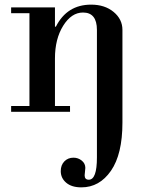

<svg xmlns="http://www.w3.org/2000/svg" viewBox="-20 -482 647 828"><path d="M28 -425V-450H217V-367H221Q269 -462 373 -462Q432 -462 470 -430.5Q508 -399 508 -353V47Q508 183 458.5 254.5Q409 326 331 326Q289 326 265.5 306Q242 286 242 256Q242 230 257.5 214Q273 198 297 198Q317 198 332.5 210.5Q348 223 348 242Q348 247 346.5 258.5Q345 270 345 274Q345 293 363 293Q398 293 398 197V-353Q398 -428 338 -428Q288 -428 252.5 -371Q217 -314 217 -230V-25H282V0H28V-25H107V-425Z"/></svg>

Font: Libre Bodoni
Style: Regular
Weight: 400
Designer: Pablo Impallari, Rodrigo Fuenzalida
Foundry: Pablo Impallari, Rodrigo Fuenzalida
Version: Version 1.001